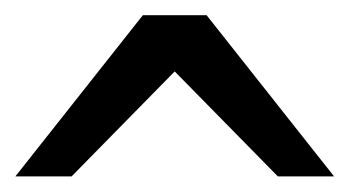

<svg xmlns="http://www.w3.org/2000/svg" viewBox="-20 -801 455 250"><path d="M0 -571.3 166 -781.2H249L415 -571.3H341.8L207.5 -708L73.2 -571.3Z"/></svg>

Font: Andika APac
Style: Regular
Weight: 400
Designer: Victor Gaultney, Annie Olsen, Julie Remington, Don Collingsworth, Eric Hays, Becca Hirsbrunner
Foundry: SIL International
Version: Version 5.000